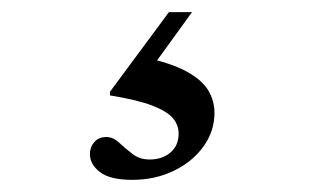

<svg xmlns="http://www.w3.org/2000/svg" viewBox="-20 -42 540 316"><path d="M198 254Q161 254 144.5 241.2Q128 228.5 128 211.5Q128 200 135.2 191.8Q142.5 183.5 155 183.5Q166 183.5 176 192.8Q186 202 197.8 211.2Q209.5 220.5 226.5 220.5Q247 220.5 260.5 209Q274 197.5 274 178Q274 164 264.8 152.8Q255.5 141.5 231.2 132Q207 122.5 161 115V109L258 -22H296L205.5 103L211.5 51Q260 61 286.2 75.2Q312.5 89.5 322.8 106.8Q333 124 333 143.5Q333 174 314.8 199.2Q296.5 224.5 265.8 239.2Q235 254 198 254Z"/></svg>

Font: Newsreader 36pt SemiBold
Style: Regular
Weight: 600
Designer: Hugues Gentile
Foundry: Production Type
Version: Version 1.003